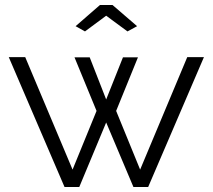

<svg xmlns="http://www.w3.org/2000/svg" viewBox="-20 -750 853 770"><path d="M283.2 -645 380.9 -730H431.2L529.8 -645L491.2 -624L405.8 -687L320.8 -624ZM731 -521H797.9L574.2 0H515.1L405.8 -258.8L297.9 0H238.8L15.1 -521H81.1L271 -69.8L367.2 -305.2L278.8 -520H339.8L405.8 -351.1L473.1 -520H533.2L445.8 -305.2L542 -69.8Z"/></svg>

Font: Rawline
Style: Regular
Weight: 400
Designer: Matt McInerney, Pablo Impallari, Rodrigo Fuenzalida
Foundry: Matt McInerney, Pablo Impallari, Rodrigo Fuenzalida
Version: Version 4.020;PS 004.020;hotconv 1.0.88;makeotf.lib2.5.64775